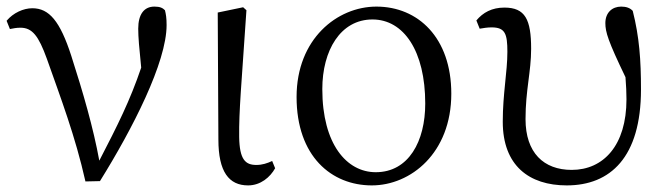

<svg xmlns="http://www.w3.org/2000/svg" viewBox="-20 -548 2021 582"><path d="M10 -460C20 -462 30 -464 42 -464C78 -464 97 -439 122 -370C164 -251 208 -136 239 2L283 1C382 -158 485 -359 485 -472C485 -494 483 -505 480 -517C473 -524 465 -528 448 -528C417 -528 399 -505 399 -461C399 -436 402 -402 408 -343C374 -243 337 -169 281 -61C263 -160 232 -267 196 -379C162 -484 129 -523 78 -523C51 -523 20 -509 0 -485Z M732 14C770 14 799 -11 814 -38L805 -60C790 -53 775 -48 757 -48C724 -48 706 -64 705 -133C704 -211 712 -293 727 -517L717 -526L640 -510L642 -125C642 -27 674 14 732 14Z M1107 14C1225 14 1348 -84 1348 -264C1348 -434 1247 -528 1121 -528C1002 -528 879 -430 879 -254C879 -74 985 14 1107 14ZM1119 -26C1031 -26 957 -111 957 -278C957 -395 1012 -489 1109 -489C1204 -489 1269 -393 1269 -234C1269 -120 1219 -26 1119 -26Z M1434 -461C1445 -463 1458 -465 1470 -465C1511 -465 1518 -446 1518 -391C1518 -330 1504 -264 1504 -179C1504 -46 1584 14 1698 14C1830 14 1923 -71 1923 -277C1923 -366 1918 -436 1898 -515C1890 -524 1878 -528 1863 -528C1836 -528 1815 -510 1815 -478C1815 -451 1823 -424 1876 -314C1878 -288 1879 -267 1879 -247C1879 -107 1809 -33 1713 -33C1628 -33 1573 -85 1573 -187C1573 -275 1590 -330 1590 -400C1590 -489 1572 -525 1509 -525C1471 -525 1444 -510 1424 -486Z"/></svg>

Font: Source Han Serif
Style: Regular
Weight: 400
Designer: Ryoko NISHIZUKA 西塚涼子 (kana & ideographs); Frank Grießhammer (Latin, Greek & Cyrillic); Wenlong ZHANG 张文龙 (bopomofo); San
Foundry: Adobe Systems Incorporated
Version: Version 1.001;PS 1.001;hotconv 16.6.54;makeotf.lib2.5.65590